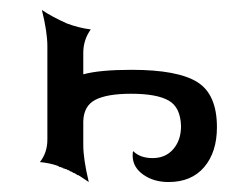

<svg xmlns="http://www.w3.org/2000/svg" viewBox="-20 -364 455 385"><path d="M75 -113V-84Q75 -58 60 -39Q81 -37 97 -31L98 -30L100 -29H102L103 -28H105L106 -27L108 -26H109L111 -25H113L114 -24L116 -23H117L119 -22L120 -21L122 -20H123L125 -19L126 -18L128 -17H129L131 -16L132 -15L134 -14L135 -13H137L138 -12L140 -11L158 1Q147 -45 147 -73V-121Q148 -152 171.5 -164Q195 -176 243 -176Q294 -176 318 -162.5Q342 -149 343 -111Q343 -83 327.5 -65Q312 -47 286 -47Q261 -47 247 -61Q246 -59 246 -52Q246 -29 267 -14Q288 1 318 1Q364 1 389.5 -29Q415 -59 415 -109Q415 -175 375.5 -199.5Q336 -224 244 -224Q180 -224 147 -215V-258Q147 -284 162 -305Q138 -308 114 -317Q83 -331 64 -344Q75 -300 75 -271Z"/></svg>

Font: RIT Indira
Style: Bold
Weight: 700
Designer: Sudheer S
Version: 0.9